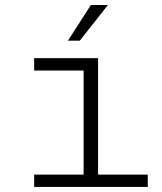

<svg xmlns="http://www.w3.org/2000/svg" viewBox="-20 -740 640 760"><path d="M249 -579.1 339.8 -720.2H407.2L295.9 -579.1ZM115.2 0V-48.8H311V-460.9H115.2V-509.8H368.2V-48.8H564.9V0Z"/></svg>

Font: Office Code Pro Light
Style: Regular
Weight: 300
Designer: Nathan Rutzky & Paul D. Hunt
Foundry: Adobe Systems Incorporated
Version: Version 1.004;PS 001.004;hotconv 1.0.70;makeotf.lib2.5.58329